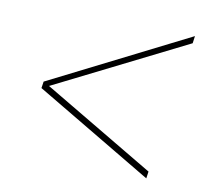

<svg xmlns="http://www.w3.org/2000/svg" viewBox="-58 -574 628 570"><g transform="rotate(10 256.5 -289.5)"><path d="M417 -69 64 -279 67 -299 486 -510 483 -488 85 -289 420 -90Z"/></g></svg>

Font: Georama ExtraExtended Thin
Style: Italic
Weight: 100
Width: 8
Italic angle: -9°
Designer: Jean-Baptiste Levee
Foundry: Production Type
Version: Version 1.000